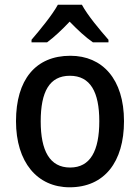

<svg xmlns="http://www.w3.org/2000/svg" viewBox="-20 -786 595 816"><path d="M328 -766H226C202 -722 150 -659 114 -617V-606H180C210 -628 243 -659 276 -694C310 -659 343 -628 375 -606H441V-617C405 -658 352 -721 328 -766ZM507 -271C507 -450 415 -549 279 -549C131 -549 48 -447 48 -271C48 -97 138 10 276 10C424 10 507 -98 507 -271ZM153 -270C153 -396 190 -464 277 -464C364 -464 402 -395 402 -271C402 -145 364 -74 278 -74C191 -74 153 -146 153 -270Z"/></svg>

Font: Noto Sans Khmer SemiCondensed Medium
Style: Regular
Weight: 500
Width: 4
Designer: Danh Hong and the Monotype Design Team
Foundry: Monotype Imaging Inc.
Version: Version 2.004